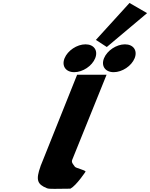

<svg xmlns="http://www.w3.org/2000/svg" viewBox="-20 -1247 992 1269"><path d="M613.8 -983.3 685.8 -936.3 952.2 -1160.2 836 -1227.4ZM545.1 -954C489 -954 427.3 -913 406.7 -862C386.1 -811 414.7 -770 470.8 -770C526.9 -770 588.5 -811 609.1 -862C629.7 -913 601.2 -954 545.1 -954ZM805.8 -954C749.7 -954 688 -913 667.4 -862C646.8 -811 675.4 -770 731.5 -770C787.6 -770 849.2 -811 869.8 -862C890.4 -913 861.9 -954 805.8 -954ZM489.7 -753H684.4L457.4 -191C450.3 -173 463.3 -161.8 475 -145C481.3 -135.7 541.2 -124 545.8 -113C545.8 -113 485.4 -21.3 445.2 0C352.7 0 308.1 4.3 290.1 -3C226.2 -28.9 215.3 -57.6 248 -148L247.5 -148L255 -166.5C258.9 -176.7 263.3 -187.5 268.1 -199L268.5 -200Z"/></svg>

Font: Hussar
Style: BdWideOblFour
Weight: 700
Foundry: Cannot Into Space Fonts
Version: Version 2.00